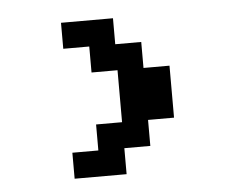

<svg xmlns="http://www.w3.org/2000/svg" viewBox="-37 -418 574 460"><g transform="rotate(-5 250.0 -187.5)"><path d="M125 -375H250V-312.5H312.5V-250H375V-125H312.5V-62.5H250V0H125V-62.5H187.5V-125H250V-250H187.5V-312.5H125Z"/></g></svg>

Font: Half Eighties
Style: Regular
Weight: 400
Monospace: yes
Designer: Jayvee Enaguas (HarvettFox96)
Version: 20191127.01dev02